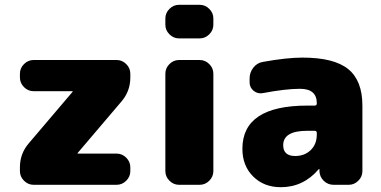

<svg xmlns="http://www.w3.org/2000/svg" viewBox="-20 -770 1588 800"><path d="M466 -520Q489 -520 506 -503Q523 -486 523 -463V-447Q523 -390 486 -347L304 -133Q303 -132 303 -131Q303 -130 304 -130H466Q489 -130 506 -113Q523 -96 523 -73V-57Q523 -34 506 -17Q489 0 466 0H120Q97 0 80 -17Q63 -34 63 -57V-73Q63 -130 100 -173L282 -387Q283 -388 283 -389Q283 -390 282 -390H120Q97 -390 80 -407Q63 -424 63 -447V-463Q63 -486 80 -503Q97 -520 120 -520Z M812 -520Q835 -520 852 -503Q869 -486 869 -463V-57Q869 -34 852 -17Q835 0 812 0H726Q703 0 686 -17Q669 -34 669 -57V-463Q669 -486 686 -503Q703 -520 726 -520ZM812 -750Q835 -750 852 -733Q869 -716 869 -693V-667Q869 -644 852 -627Q835 -610 812 -610H726Q703 -610 686 -627Q669 -644 669 -667V-693Q669 -716 686 -733Q703 -750 726 -750Z M1300 -210V-216Q1300 -225 1291 -225H1260Q1160 -225 1160 -165Q1160 -120 1210 -120Q1249 -120 1274.5 -144.5Q1300 -169 1300 -210ZM1240 -530Q1372 -530 1431 -482Q1490 -434 1490 -330V-57Q1490 -34 1473 -17Q1456 0 1433 0H1370Q1346 0 1329 -16.5Q1312 -33 1311 -57V-65Q1311 -66 1310 -66Q1309 -66 1308 -65Q1244 10 1150 10Q1080 10 1035 -34.5Q990 -79 990 -150Q990 -330 1260 -330H1291Q1300 -330 1300 -339V-340Q1300 -400 1230 -400Q1170 -400 1075 -382Q1054 -378 1037 -391.5Q1020 -405 1020 -427V-443Q1020 -468 1035.5 -488Q1051 -508 1075 -512Q1174 -530 1240 -530Z"/></svg>

Font: Rounded Mplus 1c Black
Style: Regular
Weight: 900
Version: Version 1.059.20150529